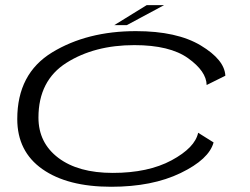

<svg xmlns="http://www.w3.org/2000/svg" viewBox="-20 -708 956 734"><path d="M405 6Q238 6 142 -61.5Q46 -129 46 -253Q46 -426.5 179.5 -507.8Q313 -589 499.5 -589Q656.5 -589 747.5 -534.2Q838.5 -479.5 841.5 -418.5L770 -383Q769 -435.5 699 -485.5Q629 -535.5 493.5 -535.5Q341 -535.5 234 -467.8Q127 -400 127 -258.5Q127 -162 203 -104.5Q279 -47 411 -47Q546.5 -47 636 -95.2Q725.5 -143.5 737.5 -200.5L796.5 -163.5Q779 -99 670.5 -46.5Q562 6 405 6ZM417 -612 541 -688.5H607.5L465 -612Z"/></svg>

Font: Anybody UltraExpanded Light
Style: Italic
Weight: 300
Width: 9
Italic angle: -10°
Designer: Tyler Finck
Foundry: Etcetera Type Company
Version: Version 1.010; ttfautohint (v1.8.3) -l 8 -r 50 -G 200 -x 14 